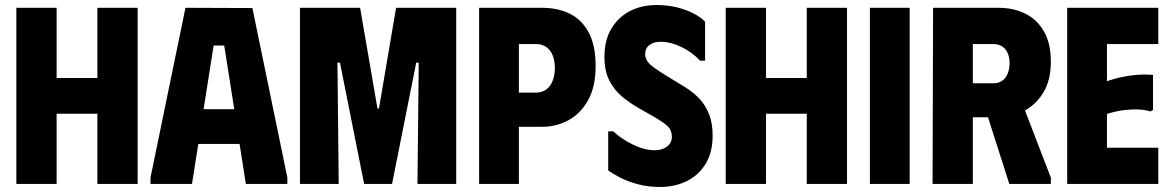

<svg xmlns="http://www.w3.org/2000/svg" viewBox="-20 -731 4648 763"><path d="M367 -700H527V0H367V-279H205V0H45V-700H205V-421H367Z M578 0V-25L717 -700L983 -699L1122 -25V0H957L932 -159H768L743 0ZM789 -297H911L871 -550H829Z M1172 0V-700H1411L1480 -300H1486L1554 -700H1793V0H1639L1644 -482H1634L1538 0H1427L1331 -482H1321L1326 0Z M1884 0V-700H2134Q2198 -700 2245.5 -676Q2293 -652 2320 -601Q2347 -550 2347 -468Q2347 -387 2317.5 -333.5Q2288 -280 2239.5 -253.5Q2191 -227 2134 -227H2042V0ZM2042 -363H2110Q2134 -363 2151 -375.5Q2168 -388 2176.5 -410.5Q2185 -433 2185 -461Q2185 -489 2176.5 -510.5Q2168 -532 2151 -544Q2134 -556 2110 -556H2042Z M2812 -192Q2812 -127 2785 -81.5Q2758 -36 2710.5 -12Q2663 12 2602 12Q2554 12 2512.5 0.5Q2471 -11 2441 -27Q2411 -43 2397 -54V-209H2417Q2449 -179 2495 -156.5Q2541 -134 2581 -134Q2601 -134 2616.5 -140.5Q2632 -147 2641 -159Q2650 -171 2650 -187Q2650 -213 2633.5 -229Q2617 -245 2582 -265L2512 -305Q2481 -323 2451 -348Q2421 -373 2401.5 -411Q2382 -449 2382 -505Q2382 -572 2410 -618Q2438 -664 2484.5 -687.5Q2531 -711 2588 -711Q2631 -711 2667 -702.5Q2703 -694 2732.5 -679.5Q2762 -665 2782 -645V-490H2762Q2730 -524 2687.5 -544.5Q2645 -565 2604 -565Q2579 -565 2561.5 -552.5Q2544 -540 2544 -516Q2544 -491 2567 -472Q2590 -453 2630 -429L2702 -385Q2736 -364 2760.5 -337.5Q2785 -311 2798.5 -275.5Q2812 -240 2812 -192Z M3186 -700H3346V0H3186V-279H3024V0H2864V-700H3024V-421H3186Z M3437 -700H3595V0H3437Z M3688 -700H3846V0H3686ZM3948 -700Q4008 -700 4055 -676.5Q4102 -653 4129 -605.5Q4156 -558 4156 -486Q4156 -412 4126 -363Q4096 -314 4048.5 -289.5Q4001 -265 3948 -265H3765V-700ZM3846 -400H3927Q3948 -400 3962.5 -410Q3977 -420 3984.5 -438.5Q3992 -457 3992 -480Q3992 -503 3984.5 -520Q3977 -537 3962.5 -546.5Q3948 -556 3927 -556H3846ZM3879 -350H4031L4156 -25V0H3991Z M4583 -700V-556H4379V-408Q4409 -419 4441 -425.5Q4473 -432 4504 -434Q4535 -436 4562 -433V-294L4552 -288Q4531 -295 4503.5 -296Q4476 -297 4444 -293Q4412 -289 4379 -278V-144H4583V0H4221V-700Z"/></svg>

Font: Phudu
Style: Bold
Weight: 700
Version: Version 1.005;gftools[0.9.23]